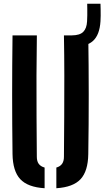

<svg xmlns="http://www.w3.org/2000/svg" viewBox="-20 -987 552 1015"><path d="M46.2 -172.4Q44.2 -328.8 44.2 -486.4Q44.2 -643.9 46.2 -800H174.9Q173.2 -695.9 172.9 -587.4Q172.5 -479 173.2 -370.6Q173.9 -262.1 174.7 -157.9Q174.7 -134.7 184.7 -120.9Q194.8 -107.1 215.8 -101.2V8.1Q126.4 2.5 87 -40Q47.6 -82.5 46.2 -172.4ZM277.9 8.1V-101.2Q298.5 -107.1 308.2 -121.1Q318 -135.1 318 -157.9Q318.9 -262.1 319.5 -370.6Q320.2 -479 320 -587.4Q319.9 -695.9 318 -800H446.7Q449 -643.9 449.1 -486.4Q449.2 -328.8 446.7 -172.4Q445.4 -82.5 406.1 -40Q366.7 2.5 277.9 8.1ZM359.3 -738.5Q337.9 -738.5 320.4 -741.2L319 -800Q329.3 -800 339.6 -800Q350 -800 360 -800Q402 -800.3 420.2 -818.7Q438.4 -837.2 440.3 -874.1Q441.2 -887.4 441.4 -905.5Q441.7 -923.6 441.4 -940.5Q441.2 -957.5 441 -967.1H511.2Q511.7 -956 512 -938.8Q512.2 -921.7 512.2 -904.2Q512.1 -886.7 511.2 -874.8Q506.8 -802.3 471.3 -770.4Q435.9 -738.5 359.3 -738.5Z"/></svg>

Font: Big Shoulders Stencil Text SC Thin
Style: Regular
Weight: 100
Designer: Patric King
Foundry: XO Type Co
Version: Version 2.001